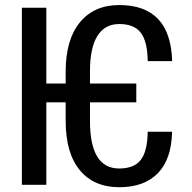

<svg xmlns="http://www.w3.org/2000/svg" viewBox="-20 -742 771 771"><path d="M166 -406.7H243.7V-454.1Q243.7 -583 300.8 -652.3Q357.9 -721.7 459 -721.7Q561.5 -721.7 614.7 -665.8Q668 -609.9 671.4 -496.6H573.2Q572.3 -574.7 545.7 -610.1Q519 -645.5 459 -645.5Q400.9 -645.5 371.1 -597.7Q341.3 -549.8 341.3 -455.6V-406.7H527.3V-331.1H341.3V-256.8Q341.3 -161.1 370.4 -113.3Q399.4 -65.4 459 -65.4Q518.1 -65.4 544.9 -99.4Q571.8 -133.3 573.2 -212.9H670.9Q668.9 -103.5 614.3 -46.9Q559.6 9.8 459 9.8Q356.9 9.8 300.3 -58.8Q243.7 -127.4 243.7 -256.8V-331.1H166V0H67.9V-710.9H166Z"/></svg>

Font: Franco
Style: Regular
Weight: 400
Designer: Google
Version: Version 1.200311; 2013